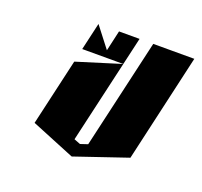

<svg xmlns="http://www.w3.org/2000/svg" viewBox="-89 -600 692 659"><g transform="rotate(20 257.5 -270.5)"><path d="M165 -500 223 -425 240 -500H315L292 -400H142ZM292 -400 223 -100 246 -91 273 -100 365 -500H515L425 -106L234 -41L75 -106L131 -350Z"/></g></svg>

Font: SOV_Meka
Style: Italic
Weight: 400
Italic angle: -13°
Version: Version 1.00